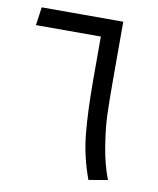

<svg xmlns="http://www.w3.org/2000/svg" viewBox="-75 -686 625 758"><g transform="rotate(10 237.5 -306.5)"><path d="M358 -392Q358 -303 360 -250.5Q362 -198 373.5 -127.5Q385 -57 407 0L331 13Q299 -73 290 -162Q281 -251 281 -384V-553H21L31 -626H358Z"/></g></svg>

Font: FiraGO Book
Style: Regular
Weight: 350
Designer: bBox Type
Foundry: bBox Type GmbH
Version: Version 1.001;PS 001.001;hotconv 1.0.88;makeotf.lib2.5.64775